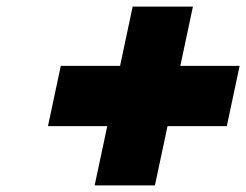

<svg xmlns="http://www.w3.org/2000/svg" viewBox="-20 -706 748 583"><path d="M450.4 -143 488.7 -323H668.7L707.6 -506H527.6L565.8 -686H382.8L344.6 -506H164.6L125.7 -323H305.7L267.4 -143Z"/></svg>

Font: Hussar Nova
Style: 96
Weight: 700
Foundry: Cannot Into Space Fonts
Version: Version 0.99